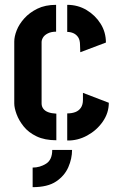

<svg xmlns="http://www.w3.org/2000/svg" viewBox="-20 -580 491 794"><path d="M115 194V113Q145 113 170.5 97Q196 81 196 40H278Q278 76 262.5 111.5Q247 147 212 170.5Q177 194 115 194ZM213 0Q165 0 131.5 -16Q98 -32 78 -57Q58 -82 48.5 -108Q39 -134 39 -152V-408Q39 -429 49 -454.5Q59 -480 80.5 -504Q102 -528 134.5 -544Q167 -560 212 -560V-449Q192 -449 178 -442Q164 -435 158 -425Q152 -415 152 -406V-152Q152 -140 159 -130.5Q166 -121 179.5 -116Q193 -111 213 -110ZM258 1V-111Q277 -111 291.5 -116.5Q306 -122 314.5 -134.5Q323 -147 323 -167V-196L430 -155Q430 -113 405 -77Q380 -41 340.5 -19.5Q301 2 258 1ZM312 -364 311 -393Q311 -414 303.5 -425.5Q296 -437 284 -442.5Q272 -448 258 -448V-560Q302 -560 338 -538.5Q374 -517 396 -482Q418 -447 418 -404Z"/></svg>

Font: Stick No Bills ExtraLight
Style: Bold
Weight: 700
Version: Version 2.000